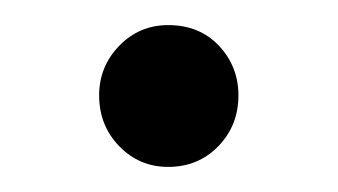

<svg xmlns="http://www.w3.org/2000/svg" viewBox="-20 -407 269 153"><path d="M114 -274Q91 -274 75 -290.5Q59 -307 59 -331Q59 -354 75 -370.5Q91 -387 114 -387Q139 -387 154.5 -370.5Q170 -354 170 -331Q170 -307 154 -290.5Q138 -274 114 -274Z"/></svg>

Font: El Messiri Medium
Style: Regular
Weight: 500
Designer: Mohamed Gaber
Foundry: Kief Type Foundry
Version: Version 2.020; ttfautohint (v1.8.3)